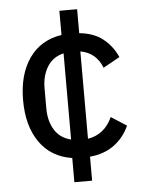

<svg xmlns="http://www.w3.org/2000/svg" viewBox="-53 -673 627 830"><g transform="rotate(-5 260.5 -258.0)"><path d="M236 114V9Q145 -5 95.5 -75.5Q46 -146 46 -258Q46 -370 95.5 -440.5Q145 -511 236 -525V-630H313V-526Q376 -520 416 -488Q456 -456 477 -408L405 -368Q379 -435 311 -447V-68Q384 -80 417 -153L484 -110Q462 -60 419 -28Q376 4 313 10V114ZM143 -214Q143 -160 166.5 -121.5Q190 -83 238 -71V-445Q191 -434 167 -395Q143 -356 143 -302Z"/></g></svg>

Font: IBM Plex Sans Devanagari Text
Style: Regular
Weight: 450
Designer: Mike Abbink, Paul van der Laan, Pieter van Rosmalen, Erin McLaughlin
Foundry: Bold Monday
Version: Version 1.1